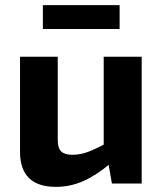

<svg xmlns="http://www.w3.org/2000/svg" viewBox="-20 -715 633 748"><path d="M205 -494V-169Q205 -138 218.5 -125Q232 -112 262 -112Q293 -112 323.5 -123.5Q354 -135 400 -160L411 -79Q357 -33 305.5 -10Q254 13 198 13Q58 13 58 -124V-494ZM532 -494V0H416L399 -97L384 -111V-494ZM446 -695V-602H147V-695Z"/></svg>

Font: Exo 2
Style: Bold
Weight: 700
Designer: Natanael Gama
Foundry: Natanael Gama
Version: Version 2.010